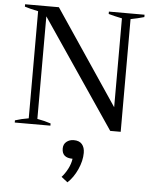

<svg xmlns="http://www.w3.org/2000/svg" viewBox="-65 -754 911 1132"><g transform="rotate(5 390.5 -188.0)"><path d="M37 -13Q74 -25 117 -32V-666Q67 -676 37 -686V-700H237L613 -141V-667Q568 -676 533 -686V-700H744V-686Q706 -675 664 -667V0H602L168 -640V-33Q213 -25 248 -13V0H37ZM340 295Q360 273 375.5 243Q391 213 395 183Q332 183 332 128Q332 102 350 87.5Q368 73 393 73Q426 73 442 92Q458 111 458 143Q458 190 435 241Q412 292 377 324Z"/></g></svg>

Font: Trirong Medium
Style: Regular
Weight: 500
Designer: Katatrad Team
Foundry: CadsonDemak
Version: Version 1.001